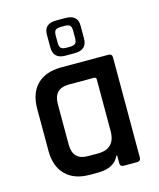

<svg xmlns="http://www.w3.org/2000/svg" viewBox="-109 -802 731 881"><g transform="rotate(-15 256.0 -362.0)"><path d="M352 -170V-415Q352 -425 341 -425H222Q150 -425 150 -351V-159Q150 -85 222 -85H270Q352 -85 352 -170ZM247 0H208Q134 0 93.5 -41Q53 -82 53 -155V-355Q53 -429 93.5 -469.5Q134 -510 208 -510H432Q450 -510 450 -493V-17Q450 0 432 0H369Q352 0 352 -17V-53H348Q324 0 247 0ZM222 -657V-624Q222 -605 229.5 -598Q237 -591 256 -591H271Q290 -591 297.5 -598Q305 -605 305 -624V-657Q305 -677 298 -683.5Q291 -690 272 -690H256Q237 -690 229.5 -683.5Q222 -677 222 -657ZM184 -612V-672Q184 -724 241 -724H286Q344 -724 344 -672V-612Q344 -557 286 -557H241Q184 -557 184 -612Z"/></g></svg>

Font: Rajdhani Semibold
Style: Regular
Weight: 600
Designer: Satya Rajpurohit, Jyotish Sonowal
Foundry: Indian Type Foundry
Version: Version 1.200;PS 1.0;hotconv 1.0.78;makeotf.lib2.5.61930; tt